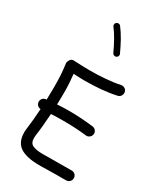

<svg xmlns="http://www.w3.org/2000/svg" viewBox="-253 -1133 1063 1245"><g transform="rotate(30 278.0 -510.5)"><path d="M54.2 -335C56.2 -317.4 70.8 -303.7 88.4 -303.2C85 -248 80.1 -194.3 74.2 -150.9C72.3 -139.6 71.8 -129.4 71.8 -119.6C71.8 -53.7 100.6 -18.6 145.5 -1.5C190.4 16.1 238.8 16.6 276.4 16.6C295.4 16.6 335.9 14.6 387.2 14.6H425.8C438 14.6 450.7 14.6 462.9 14.2C483.9 13.7 499.5 -2.4 499.5 -21.5V-22.9C499 -43.9 482.4 -59.1 463.4 -59.1H461.9C449.7 -58.6 424.8 -58.6 387.2 -58.6C335 -58.6 298.8 -58.6 279.8 -58.1C260.3 -57.6 249 -57.6 246.6 -57.6C214.4 -57.6 189.5 -61.5 171.9 -69.3C153.8 -77.1 145 -93.8 145 -119.6C145 -127 145.5 -134.3 146.5 -142.1C153.8 -190.9 158.7 -249 162.6 -309.1C193.4 -311 223.6 -311.5 256.3 -311.5C315.4 -311.5 372.6 -308.6 427.2 -302.2C428.7 -301.8 430.7 -301.8 432.6 -301.8C448.2 -301.8 465.8 -314 468.3 -334C468.8 -335.4 468.8 -337.4 468.8 -338.9C468.8 -354.5 456.1 -372.6 436 -374.5C377 -381.8 317.4 -385.7 256.3 -385.7C224.6 -385.7 194.8 -384.8 166 -382.8C167 -412.6 167.5 -441.4 167.5 -468.8C167.5 -496.6 167 -520.5 165.5 -541.5C164.1 -562.5 162.1 -584.5 159.7 -608.4C186.5 -606.9 214.8 -605.5 242.7 -605.5C322.3 -605.5 408.2 -611.8 478.5 -627.9C498 -632.3 506.8 -649.9 506.8 -663.1C506.8 -666 506.3 -668.9 505.9 -671.9C501.5 -691.4 483.9 -700.2 470.7 -700.2C467.8 -700.2 464.8 -699.7 461.9 -699.2C431.6 -692.4 397 -687.5 357.9 -684.6C318.8 -681.2 280.3 -679.7 242.7 -679.7C203.1 -679.7 161.6 -681.2 120.6 -683.6H118.2C106 -683.6 97.2 -679.2 91.3 -669.9C85.4 -660.6 82.5 -652.3 82.5 -645.5V-642.6C91.3 -576.7 93.3 -539.6 93.3 -468.8C93.3 -439.5 92.8 -408.7 91.8 -376C89.8 -376 87.9 -376 85.9 -375.5C65.9 -373.5 53.7 -355.5 53.7 -339.8C53.7 -338.4 53.7 -336.4 54.2 -335ZM234.4 -1032.2C225.1 -1024.9 226.1 -1016.6 226.1 -1014.6C226.1 -1009.8 227.5 -1005.4 230.5 -1002C243.7 -984.9 258.8 -962.4 274.9 -933.6C291 -904.8 304.2 -877.9 315.4 -853.5C319.8 -843.3 330.1 -840.8 335.9 -840.8C338.4 -840.8 341.3 -841.3 343.8 -842.3C355 -847.7 356.9 -857.4 356.9 -862.8C356.9 -865.7 356.4 -868.7 355 -871.1C343.3 -897 329.1 -924.8 313 -954.6C296.4 -984.4 280.3 -1008.8 264.6 -1028.8C257.3 -1038.1 249.5 -1036.6 247.6 -1036.6C242.7 -1036.6 238.3 -1035.2 234.4 -1032.2Z"/></g></svg>

Font: Mikhak
Style: Regular
Weight: 400
Designer: Amin Abedi
Version: Version 3.2